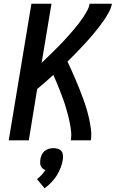

<svg xmlns="http://www.w3.org/2000/svg" viewBox="-20 -755 640 1033"><path d="M27 0 149 -735H257L204 -417Q219 -432 234 -446Q249 -460 264 -475Q279 -490 293.5 -504.5Q308 -519 322.5 -534.5Q337 -550 350.5 -565.5Q364 -581 377.5 -596.5Q391 -612 403.5 -628.5Q416 -645 427.5 -662Q439 -679 449 -697.5Q459 -716 462 -735H582Q578 -712 566 -690Q554 -668 540.5 -648Q527 -628 511.5 -608Q496 -588 480 -569Q464 -550 447 -531.5Q430 -513 413 -495Q396 -477 378.5 -459Q361 -441 343 -424Q355 -399 366 -374Q377 -349 388 -323.5Q399 -298 409 -272.5Q419 -247 428.5 -221Q438 -195 446 -168Q454 -141 460 -113.5Q466 -86 469.5 -57.5Q473 -29 469 0H361Q365 -24 362.5 -47.5Q360 -71 355.5 -94Q351 -117 345 -139Q339 -161 332.5 -183Q326 -205 318 -226Q310 -247 302 -268.5Q294 -290 285 -310.5Q276 -331 267 -352Q246 -333 224 -313.5Q202 -294 180 -276L135 0ZM220 258 179 209Q192 199 203.5 186.5Q215 174 224 160Q215 157 209 151Q203 145 199.5 137.5Q196 130 196 121Q196 112 197 103Q199 90 204.5 78Q210 66 220 57.5Q230 49 243 45.5Q256 42 268 42Q280 42 291.5 45.5Q303 49 310 57.5Q317 66 318.5 78Q320 90 318 103Q315 125 306.5 147Q298 169 285.5 189Q273 209 256 226.5Q239 244 220 258Z"/></svg>

Font: Iosevka Curly SmBdEx
Style: Italic
Weight: 600
Width: 7
Italic angle: -9°
Monospace: yes
Designer: Belleve Invis
Foundry: Belleve Invis
Version: Version 11.1.0; ttfautohint (v1.8.3)